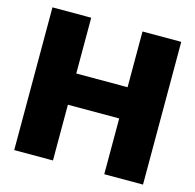

<svg xmlns="http://www.w3.org/2000/svg" viewBox="-106 -836 962 945"><g transform="rotate(15 375.0 -363.5)"><path d="M46.9 0V-727.3H244.3V-443.2H505.7V-727.3H703.1V0H505.7V-284.1H244.3V0Z"/></g></svg>

Font: Inter P Black
Style: Regular
Weight: 900
Designer: Rasmus Andersson
Foundry: rsms
Version: Version 3.018;git-588b23468